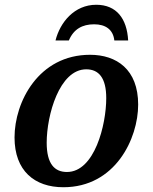

<svg xmlns="http://www.w3.org/2000/svg" viewBox="-20 -776 641 806"><path d="M213 -606H269C289 -654 326 -674 375 -674C423 -674 455 -652 460 -606H518C513 -698 469 -756 384 -756C292 -756 232 -682 213 -606ZM246 10C464 10 560 -194 560 -337C560 -485 469 -546 358 -546C142 -546 41 -348 41 -199C41 -59 125 10 246 10ZM261 -54C209 -54 176 -88 176 -177C176 -292 229 -485 342 -485C394 -485 426 -450 426 -364C426 -252 377 -54 261 -54Z"/></svg>

Font: Noto Serif SemiBold
Style: Italic
Weight: 600
Italic angle: -12°
Designer: Monotype Design Team
Foundry: Monotype Imaging Inc.
Version: Version 2.014